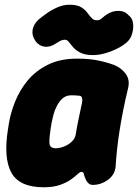

<svg xmlns="http://www.w3.org/2000/svg" viewBox="-20 -770 583 812"><path d="M165 22Q62 22 28 -40Q-6 -102 14 -225L18 -250Q25 -293 44 -340.5Q63 -388 96.5 -429Q130 -470 182 -496Q234 -522 306 -522Q358 -522 396 -514Q434 -506 463 -495Q493 -483 511.5 -458Q530 -433 522 -398Q510 -349 501 -303.5Q492 -258 485.5 -216.5Q479 -175 475 -137Q471 -99 469 -66Q466 -31 436.5 -9.5Q407 12 372 12Q362 12 354 5Q346 -2 342 -13Q336 -26 334.5 -34.5Q333 -43 325 -43Q318 -43 307.5 -33Q297 -23 279.5 -10.5Q262 2 234 12Q206 22 165 22ZM216 -143Q232 -143 251 -150.5Q270 -158 283.5 -171Q297 -184 300 -200Q304 -225 307.5 -243Q311 -261 315 -279Q319 -297 324 -322Q335 -364 316 -365Q309 -366 300 -366.5Q291 -367 282 -367Q260 -367 245.5 -354.5Q231 -342 221 -323Q211 -304 206 -284.5Q201 -265 198 -250L194 -225Q188 -187 189 -165Q190 -143 216 -143ZM128 -600Q114 -620 118 -644Q122 -668 143 -687Q157 -699 177.5 -713.5Q198 -728 223 -739Q248 -750 274 -750Q307 -750 324 -739Q341 -728 350.5 -714.5Q360 -701 370 -691.5Q380 -682 397 -685Q405 -687 413.5 -695Q422 -703 432 -709Q454 -724 481 -724Q508 -724 523 -706L528 -702Q541 -690 543 -668.5Q545 -647 538 -625Q531 -603 514 -589Q489 -568 448.5 -552.5Q408 -537 374 -537Q340 -537 320.5 -547Q301 -557 290 -569.5Q279 -582 271.5 -592Q264 -602 255 -602Q244 -602 235.5 -597.5Q227 -593 216 -586Q193 -570 169.5 -572.5Q146 -575 131 -595Z"/></svg>

Font: Winky Sans ExtraBold
Style: Italic
Weight: 800
Italic angle: -8.97852°
Designer: Simon Atzbach
Foundry: typofactur
Version: Version 1.205